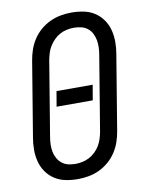

<svg xmlns="http://www.w3.org/2000/svg" viewBox="-85 -804 669 873"><g transform="rotate(-10 250.0 -367.5)"><path d="M204 8Q175 8 147.5 2.5Q120 -3 97.5 -17.5Q75 -32 59.5 -54Q44 -76 37 -102.5Q30 -129 30 -157.5Q30 -186 35 -214L92 -559Q96 -584 104.5 -608.5Q113 -633 127.5 -655Q142 -677 162.5 -694.5Q183 -712 207 -723Q231 -734 256 -738.5Q281 -743 305 -743Q334 -743 361.5 -737.5Q389 -732 411.5 -717.5Q434 -703 449.5 -681Q465 -659 472 -632.5Q479 -606 479 -577.5Q479 -549 474 -521L417 -176Q413 -151 404.5 -126.5Q396 -102 381.5 -80Q367 -58 346.5 -40.5Q326 -23 302.5 -12Q279 -1 253.5 3.5Q228 8 204 8ZM205 -62Q221 -62 237.5 -65.5Q254 -69 269 -77Q284 -85 297 -97.5Q310 -110 318.5 -124.5Q327 -139 332 -155Q337 -171 340 -187L397 -532Q400 -549 400.5 -566.5Q401 -584 398 -600Q395 -616 387.5 -630.5Q380 -645 367.5 -655Q355 -665 338.5 -669Q322 -673 304 -673Q288 -673 271.5 -669.5Q255 -666 240 -658Q225 -650 212.5 -637.5Q200 -625 191 -610.5Q182 -596 177 -580Q172 -564 169 -548L112 -203Q109 -186 108.5 -168.5Q108 -151 111 -135Q114 -119 122 -104.5Q130 -90 142.5 -80Q155 -70 171 -66Q187 -62 205 -62ZM165 -333 177 -403H344L332 -333Z"/></g></svg>

Font: Iosevka SS04 Oblique
Style: Regular
Weight: 400
Italic angle: -9°
Monospace: yes
Designer: Belleve Invis
Foundry: Belleve Invis
Version: Version 19.0.0; ttfautohint (v1.8.4)